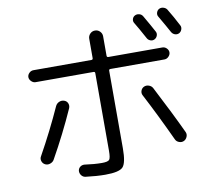

<svg xmlns="http://www.w3.org/2000/svg" viewBox="-90 -941 1180 1064"><g transform="rotate(-10 500.0 -409.5)"><path d="M777.3 -808.6Q812.5 -748 831.1 -712.9Q836.9 -702.1 832.5 -689.9Q828.1 -677.7 816.9 -671.9Q805.7 -666 793.5 -670.4Q781.2 -674.8 775.4 -685.5Q739.3 -752 721.7 -780.3Q714.8 -791 718.3 -803.2Q721.7 -815.4 732.9 -821.3Q744.1 -827.1 757.3 -823.7Q770.5 -820.3 777.3 -808.6ZM957 -681.6Q945.3 -675.8 932.6 -680.2Q919.9 -684.6 913.1 -697.3Q893.6 -733.4 859.4 -792Q852.5 -802.7 856.4 -815.4Q860.4 -828.1 871.1 -834Q882.8 -839.8 896 -835.9Q909.2 -832 916 -821.3Q942.4 -778.3 970.7 -723.6Q976.6 -712.9 972.2 -700.2Q967.8 -687.5 957 -681.6ZM411.1 -47.9Q444.3 -47.9 452.6 -57.6Q460.9 -67.4 460.9 -107.4V-544.9Q460.9 -552.7 452.1 -552.7H126Q113.3 -552.7 102.5 -563.5Q91.8 -574.2 91.8 -586.9Q91.8 -599.6 102.1 -609.9Q112.3 -620.1 126 -620.1H452.1Q460.9 -620.1 460.9 -628.9V-738.3Q460.9 -753.9 472.2 -765.6Q483.4 -777.3 500 -777.3Q516.6 -777.3 527.8 -765.6Q539.1 -753.9 539.1 -738.3V-628.9Q539.1 -620.1 547.9 -620.1H851.6Q865.2 -620.1 875.5 -609.9Q885.7 -599.6 885.7 -586.9Q885.7 -574.2 875.5 -563.5Q865.2 -552.7 851.6 -552.7H547.9Q539.1 -552.7 539.1 -544.9V-107.4Q539.1 -25.4 517.6 -2.9Q496.1 19.5 418.9 19.5Q370.1 19.5 307.6 11.7Q293.9 9.8 285.2 -1.5Q276.4 -12.7 277.3 -27.3Q279.3 -41 289.6 -48.8Q299.8 -56.6 313.5 -55.7Q369.1 -47.9 411.1 -47.9ZM85 -143.6Q157.2 -273.4 215.8 -403.3Q222.7 -417 236.8 -422.9Q251 -428.7 265.1 -423.8Q279.3 -418.9 284.7 -405.3Q290 -391.6 284.2 -377.9Q223.6 -242.2 150.4 -112.3Q143.6 -99.6 127.9 -94.2Q112.3 -88.9 99.1 -95.7Q85.9 -102.5 81.5 -116.7Q77.1 -130.9 85 -143.6ZM831.1 -107.4Q760.7 -258.8 698.2 -377.9Q691.4 -390.6 696.3 -404.3Q701.2 -418 713.9 -423.8Q726.6 -429.7 741.2 -424.8Q755.9 -419.9 762.7 -407.2Q845.7 -247.1 897.5 -135.7Q903.3 -123 897.5 -108.9Q891.6 -94.7 878.9 -88.9Q866.2 -83 851.6 -88.4Q836.9 -93.8 831.1 -107.4Z"/></g></svg>

Font: Rounded Mgen+ 2m regular
Style: Regular
Weight: 400
Designer: [Source Han Sans]
Ryoko NISHIZUKA  (kana & ideographs); Paul D. Hunt (Latin, Greek & Cyrillic); Wenlong ZHANG  (bopomofo
Version: Version 1.059.20150602